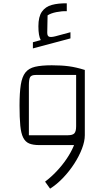

<svg xmlns="http://www.w3.org/2000/svg" viewBox="-20 -869 638 1150"><path d="M216 0Q178 0 155 -9.5Q132 -19 119 -44.5Q106 -70 101.5 -116.5Q97 -163 97 -237Q97 -313 104.5 -361Q112 -409 132 -434.5Q152 -460 190 -469Q228 -478 290 -478Q349 -478 393 -472Q437 -466 488 -450V-59L469 0ZM280 261 250 219Q286 192 319.5 156.5Q353 121 379 82.5Q405 44 420.5 7.5Q436 -29 436 -59H488Q488 -23 471 21.5Q454 66 425 111Q396 156 358.5 195.5Q321 235 280 261ZM153 -59H387Q415 -59 425.5 -70.5Q436 -82 436 -113V-420H194Q169 -420 161 -408Q153 -396 153 -359ZM177 -579V-616L224 -629Q217 -642 213.5 -662Q210 -682 210 -712Q210 -769 231 -799Q252 -829 290.5 -839.5Q329 -850 380 -849V-802Q351 -803 318 -796.5Q285 -790 265 -777L263 -673Q263 -653 274.5 -649Q286 -645 313 -652L402 -676V-639Z"/></svg>

Font: Changa ExtraLight
Style: Regular
Weight: 250
Designer: Eduardo Rodriguez Tunni
Foundry: Eduardo Rodriguez Tunni
Version: Version 3.002; ttfautohint (v1.8.2)